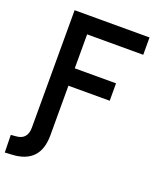

<svg xmlns="http://www.w3.org/2000/svg" viewBox="-185 -794 937 1129"><g transform="rotate(20 283.5 -229.5)"><path d="M-16.6 233.4 -19 124 13.2 121.1Q83 116.2 83 41V-693.4H551.8V-585H200.7V-372.6H459V-263.7H200.7V46.9Q200.7 223.1 25.4 231Z"/></g></svg>

Font: CaskaydiaCove NF SemiBold
Style: Regular
Weight: 600
Designer: Aaron Bell
Foundry: Saja Typeworks
Version: Version 2111.001; VTT 6.35;Nerd Fonts 3.2.1